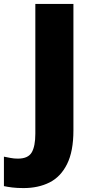

<svg xmlns="http://www.w3.org/2000/svg" viewBox="-99 -734 471 978"><path d="M21 224Q-12 224 -36.5 221Q-61 218 -79 214V64Q-63 67 -45.5 70.5Q-28 74 -8 74Q44 74 62.5 42.5Q81 11 81 -53V-714H275V-70Q275 37 242.5 102Q210 167 153 195.5Q96 224 21 224Z"/></svg>

Font: Noto Sans Gurmukhi UI Black
Style: Regular
Weight: 900
Designer: Jelle Bosma - Monotype Design Team
Foundry: Monotype Imaging Inc.
Version: Version 2.004; ttfautohint (v1.8.4.7-5d5b)